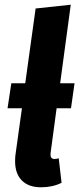

<svg xmlns="http://www.w3.org/2000/svg" viewBox="-20 -778 336 814"><path d="M195 -133Q194 -129 194 -123Q194 -104 211 -104Q220 -104 229 -107L241 -3Q203 16 154 16Q101 16 72.5 -13Q44 -42 44 -94Q44 -114 46 -125L73 -319H12L28 -425H87L131 -742L280 -758L235 -425H296L281 -319H220Z"/></svg>

Font: Fira Sans Extra Condensed
Style: Bold Italic
Weight: 700
Width: 3
Italic angle: -8°
Designer: Carrois Corporate & Edenspiekermann AG
Foundry: Carrois Corporate GbR & Edenspiekermann AG
Version: Version 4.203